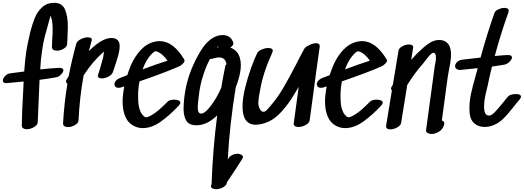

<svg xmlns="http://www.w3.org/2000/svg" viewBox="-98 -942 3722 1364"><path d="M384 -752Q384 -743 381 -665Q379 -639 379 -630Q378 -610 354.5 -596Q331 -582 306 -582Q271 -582 271 -610Q271 -626 273 -662Q276 -697 276 -731Q276 -767 272 -795Q270 -803 267 -813Q264 -823 263 -828L262 -832L254 -805Q232 -729 220 -682Q208 -635 201 -582Q195 -543 192.5 -515.5Q190 -488 188 -449Q261 -457 320 -460Q352 -461 352 -443Q352 -429 335.5 -412.5Q319 -396 301 -393Q241 -382 183 -375L178 -261Q170 -94 170 -74Q169 -54 143.5 -39Q118 -24 92 -24Q77 -24 67 -30.5Q57 -37 57 -50Q57 -135 67 -299L70 -363L-44 -352Q-61 -350 -69.5 -355Q-78 -360 -78 -370Q-78 -385 -61.5 -402Q-45 -419 -26 -421L74 -434Q80 -521 88.5 -575.5Q97 -630 117 -715Q132 -773 150 -816.5Q168 -860 202 -891Q236 -922 288 -922Q343 -922 363.5 -875Q384 -828 384 -752Z M694 -672Q720 -672 736 -658.5Q752 -645 752 -615Q752 -586 743 -552Q734 -518 718 -472L704 -430Q698 -411 673 -398Q648 -385 625 -385Q610 -385 602.5 -391.5Q595 -398 599 -411Q617 -467 635 -535Q639 -566 641 -576L637 -572Q560 -506 496 -406Q467 -247 460 -87Q459 -68 434.5 -53.5Q410 -39 384 -39Q369 -39 359 -46Q349 -53 350 -67Q358 -211 381 -347Q371 -354 371 -363Q371 -369 375 -376L390 -401Q412 -516 444 -632Q449 -650 475.5 -663.5Q502 -677 526 -677Q541 -677 549 -671Q557 -665 553 -653Q537 -597 533 -579Q593 -639 641 -660Q670 -672 694 -672Z M915 -449Q1013 -486 1092 -511Q1059 -557 1025 -573Q1018 -576 1011.5 -577Q1005 -578 1004 -578Q1005 -577 1002.5 -576Q1000 -575 998 -575Q947 -536 915 -449ZM1036 -650Q1132 -650 1210 -521Q1213 -517 1213 -511Q1213 -500 1199 -488Q1188 -476 1171 -469Q1071 -425 893 -364Q883 -313 883 -259Q883 -234 884 -223Q886 -178 902 -145Q907 -134 916.5 -124Q926 -114 931 -111Q934 -109 941 -109Q948 -109 957.5 -113Q967 -117 979 -124Q1008 -141 1033 -163Q1058 -185 1093 -220Q1107 -234 1140 -234Q1158 -234 1170.5 -228.5Q1183 -223 1183 -213Q1183 -204 1173 -193Q1111 -126 1046 -79Q981 -32 916 -32Q885 -32 858 -45Q813 -66 793 -112Q773 -158 773 -220Q773 -266 785 -328L777 -326L769 -323Q754 -318 745 -318Q731 -318 723 -325Q715 -332 715 -343Q715 -356 725.5 -368.5Q736 -381 757 -389L806 -408Q815 -436 833 -481Q861 -543 903 -588Q945 -633 1002 -646Q1018 -650 1036 -650Z M1331 -135Q1358 -135 1400 -190.5Q1442 -246 1474 -319Q1481 -365 1502 -471Q1503 -479 1511 -487Q1503 -534 1458 -534Q1439 -534 1418 -527Q1406 -523 1394 -523Q1390 -518 1387 -510Q1363 -463 1345 -405Q1322 -336 1314 -257Q1313 -249 1310 -224.5Q1307 -200 1307 -180Q1307 -149 1316 -141Q1322 -135 1331 -135ZM1451 -611Q1447 -611 1442 -605Q1452 -607 1456 -607Q1453 -611 1451 -611ZM1628 174Q1628 180 1624 185Q1575 264 1514 353V354Q1513 374 1488 388Q1463 402 1436 402Q1421 402 1411 396.5Q1401 391 1401 381Q1401 374 1405 366Q1414 115 1445 -122Q1372 -52 1299 -52Q1245 -52 1225.5 -84.5Q1206 -117 1206 -170Q1206 -187 1208 -215Q1219 -361 1279 -489Q1308 -552 1340 -599.5Q1372 -647 1414 -673Q1449 -693 1484 -693Q1510 -693 1530 -680Q1550 -667 1559 -640Q1565 -622 1538 -604Q1567 -594 1585 -572Q1613 -537 1613 -479Q1613 -427 1589 -355Q1586 -345 1582.5 -337Q1579 -329 1577 -323Q1533 -55 1520 191L1529 177Q1538 165 1555.5 157.5Q1573 150 1590 150Q1602 150 1615 156.5Q1628 163 1628 174Z M2147 -635Q2177 -635 2173 -607Q2173 -604 2172 -598Q2171 -592 2170 -589V-587Q2160 -520 2147.5 -426.5Q2135 -333 2128 -280L2102 -88Q2099 -68 2073.5 -54Q2048 -40 2022 -40Q2006 -40 1996.5 -47Q1987 -54 1989 -67Q2000 -153 2024 -325L2014 -308Q1988 -264 1975 -244Q1930 -174 1879.5 -126Q1829 -78 1764 -62Q1739 -56 1719 -56Q1625 -56 1625 -184Q1625 -244 1644 -320.5Q1663 -397 1687.5 -464Q1712 -531 1730 -566Q1737 -580 1761.5 -590.5Q1786 -601 1809 -601Q1823 -601 1831.5 -596Q1840 -591 1840 -582Q1840 -578 1837 -570Q1770 -423 1750 -303L1745 -276Q1737 -234 1737 -212Q1737 -201 1738 -196Q1750 -145 1777 -148Q1788 -149 1803.5 -167Q1819 -185 1823 -189Q1872 -246 1912 -313.5Q1952 -381 2005 -483Q2032 -538 2064 -596Q2071 -608 2098.5 -621.5Q2126 -635 2147 -635Z M2353 -449Q2451 -486 2530 -511Q2497 -557 2463 -573Q2456 -576 2449.5 -577Q2443 -578 2442 -578Q2443 -577 2440.5 -576Q2438 -575 2436 -575Q2385 -536 2353 -449ZM2474 -650Q2570 -650 2648 -521Q2651 -517 2651 -511Q2651 -500 2637 -488Q2626 -476 2609 -469Q2509 -425 2331 -364Q2321 -313 2321 -259Q2321 -234 2322 -223Q2324 -178 2340 -145Q2345 -134 2354.5 -124Q2364 -114 2369 -111Q2372 -109 2379 -109Q2386 -109 2395.5 -113Q2405 -117 2417 -124Q2446 -141 2471 -163Q2496 -185 2531 -220Q2545 -234 2578 -234Q2596 -234 2608.5 -228.5Q2621 -223 2621 -213Q2621 -204 2611 -193Q2549 -126 2484 -79Q2419 -32 2354 -32Q2323 -32 2296 -45Q2251 -66 2231 -112Q2211 -158 2211 -220Q2211 -266 2223 -328L2215 -326L2207 -323Q2192 -318 2183 -318Q2169 -318 2161 -325Q2153 -332 2153 -343Q2153 -356 2163.5 -368.5Q2174 -381 2195 -389L2244 -408Q2253 -436 2271 -481Q2299 -543 2341 -588Q2383 -633 2440 -646Q2456 -650 2474 -650Z M3106 -554Q3106 -528 3101 -496.5Q3096 -465 3090 -437L3083 -397L3041 -86Q3061 -81 3058 -61Q3047 -6 2980 9L2970 10Q2953 10 2940 3Q2927 -4 2929 -19Q2971 -323 2991 -475Q2992 -479 2995.5 -498Q2999 -517 2999 -534Q2999 -566 2982 -567Q2969 -569 2939.5 -531.5Q2910 -494 2907 -490Q2847 -422 2795 -338Q2771 -192 2757 -102L2752 -70Q2749 -51 2724 -37Q2699 -23 2675 -23Q2660 -23 2651.5 -29.5Q2643 -36 2645 -49Q2671 -202 2686 -299Q2680 -305 2680 -313Q2680 -318 2683 -324Q2686 -329 2688.5 -333Q2691 -337 2693 -340L2733 -582Q2736 -600 2760 -613Q2784 -626 2808 -626Q2823 -626 2831 -620Q2839 -614 2837 -602Q2832 -569 2823 -517L2865 -562Q2907 -604 2945 -631Q2983 -658 3022 -658Q3047 -658 3066 -647Q3106 -625 3106 -554Z M3566 -274Q3603 -274 3603 -255Q3603 -246 3593 -235Q3581 -221 3571 -208.5Q3561 -196 3553 -186Q3509 -129 3474 -95.5Q3439 -62 3392 -47Q3370 -40 3345 -40Q3303 -40 3273.5 -64Q3244 -88 3239 -134Q3237 -147 3237 -174Q3237 -226 3249 -280Q3261 -334 3284 -415L3296 -458L3258 -454Q3230 -452 3182 -446Q3159 -443 3147 -451Q3135 -459 3135 -472Q3135 -487 3149.5 -501.5Q3164 -516 3187 -518L3316 -533Q3360 -695 3415 -851Q3420 -865 3442.5 -875.5Q3465 -886 3486 -886Q3499 -886 3507.5 -881Q3516 -876 3516 -866Q3516 -863 3514 -855Q3456 -692 3417 -544Q3487 -551 3510 -551Q3539 -551 3539 -534Q3539 -520 3522 -503.5Q3505 -487 3487 -483Q3427 -473 3397 -469Q3380 -401 3367 -336Q3365 -328 3353 -277.5Q3341 -227 3341 -183Q3341 -126 3371 -121Q3390 -118 3414.5 -142.5Q3439 -167 3478 -216Q3502 -247 3514 -259Q3521 -266 3536 -270Q3551 -274 3566 -274Z"/></svg>

Font: Sedgwick Ave
Style: Regular
Weight: 400
Designer: Kevin Burke, Pedro Vergani
Foundry: Google, Inc.
Version: Version 1.000